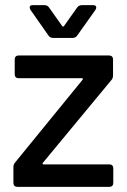

<svg xmlns="http://www.w3.org/2000/svg" viewBox="-20 -724 491 744"><path d="M32 -15V-77Q32 -87 39 -95L300 -415Q302 -417 301 -419Q300 -421 297 -421H52Q45 -421 41 -425Q37 -429 37 -436V-494Q37 -501 41 -505Q45 -509 52 -509H403Q410 -509 414 -505Q418 -501 418 -494V-432Q418 -420 411 -413L146 -93Q144 -91 145 -89Q146 -87 149 -87H404Q411 -87 415 -83Q419 -79 419 -72V-15Q419 -8 415 -4Q411 0 404 0H47Q40 0 36 -4Q32 -8 32 -15ZM168 -586 98 -686Q95 -692 95 -696Q95 -704 107 -704H152Q164 -704 170 -695L221 -623Q223 -621 225 -621Q227 -621 228 -623L279 -695Q285 -704 298 -704H341Q353 -704 353 -695Q353 -691 350 -686L279 -586Q273 -577 261 -577H187Q174 -577 168 -586Z"/></svg>

Font: Barlow_Medium_SS
Style: Regular
Weight: 500
Designer: Jeremy Tribby
Foundry: Jeremy Tribby
Version: Version 1.101 August 23, 2024